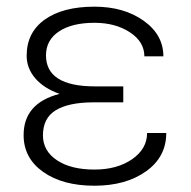

<svg xmlns="http://www.w3.org/2000/svg" viewBox="-20 -558 583 587"><path d="M52.2 -145Q52.2 -242.7 162.1 -271Q113.8 -288.1 87.6 -318.8Q61.5 -349.6 61.5 -387.7Q61.5 -458.5 116.7 -498Q171.9 -537.6 268.6 -537.6Q358.9 -537.6 419.2 -494.6Q479.5 -451.7 479.5 -385.7H421.4Q421.4 -430.2 377.2 -459.2Q333 -488.3 268.6 -488.3Q200.2 -488.3 160.4 -461.9Q120.6 -435.5 120.6 -388.7Q120.6 -293.9 270.5 -293.9H356.9V-245.1H263.2Q189 -244.6 150.1 -220.7Q111.3 -196.8 111.3 -144Q111.3 -96.7 154.1 -68.1Q196.8 -39.6 268.6 -39.6Q338.4 -39.6 384 -71.3Q429.7 -103 429.7 -151.4H488.3Q488.3 -78.1 426.5 -34.2Q364.7 9.8 268.6 9.8Q171.4 9.8 111.8 -32.5Q52.2 -74.7 52.2 -145Z"/></svg>

Font: RobotoInd Light
Style: Regular
Weight: 300
Designer: Google
Version: Version 2.001151; 2014